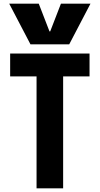

<svg xmlns="http://www.w3.org/2000/svg" viewBox="-20 -1020 540 1040"><path d="M30 -1000H190L248 -850H252L310 -1000H470L355 -780H145ZM178 0V-606H35V-730H465V-606H322V0Z"/></svg>

Font: M PLUS 1 Code
Style: Regular
Weight: 400
Designer: Coji Morishita
Foundry: UNDERFOREST DESIGN
Version: Version 1.005